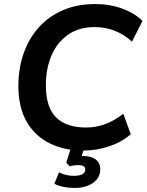

<svg xmlns="http://www.w3.org/2000/svg" viewBox="-20 -735 725 950"><path d="M392 10Q299 10 226.5 -25.5Q154 -61 112.5 -132Q71 -203 71 -310Q71 -396 96.5 -469.5Q122 -543 170.5 -598Q219 -653 290 -684Q361 -715 451 -715Q524 -715 586 -692Q648 -669 685 -631L633 -529Q554 -601 448 -601Q371 -601 317 -563.5Q263 -526 235 -461Q207 -396 207 -314Q207 -203 258 -153.5Q309 -104 406 -104Q453 -104 498 -120Q543 -136 590 -172L627 -71Q583 -32 520 -11Q457 10 392 10ZM349 195Q320 195 293.5 189.5Q267 184 249 174L272 118Q289 126 306.5 130.5Q324 135 345 135Q402 135 402 103Q402 82 367 82Q358 82 348.5 83Q339 84 325 88L308 70L336 -20H402L384 37Q389 37 393 37Q431 37 453.5 54Q476 71 476 103Q476 145 440 170Q404 195 349 195Z"/></svg>

Font: Nunito Sans
Style: Bold Italic
Weight: 700
Italic angle: -9°
Designer: Vernon Adams
Foundry: Vernon Adams
Version: Version 3.006; ttfautohint (v1.8.3)